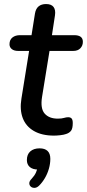

<svg xmlns="http://www.w3.org/2000/svg" viewBox="-20 -662 430 950"><path d="M247 9Q187 9 147.5 -14Q108 -37 92.5 -78Q77 -119 86 -174L124 -410H70Q50 -410 38.5 -419Q27 -428 27 -443Q27 -465 41.5 -476.5Q56 -488 79 -488H136L153 -595Q157 -619 171 -630.5Q185 -642 208 -642Q234 -642 245 -627.5Q256 -613 252 -586L237 -488H347Q368 -488 379 -480Q390 -472 390 -455Q390 -436 377.5 -423Q365 -410 342 -410H225L188 -182Q179 -125 201 -100Q223 -75 266 -75Q285 -75 296.5 -78.5Q308 -82 317 -82Q329 -82 334.5 -75.5Q340 -69 340 -53Q340 -26 331.5 -15Q323 -4 307 1Q296 5 278.5 7Q261 9 247 9ZM174 256Q163 267 151.5 267.5Q140 268 132.5 261.5Q125 255 125 244.5Q125 234 137 222Q151 207 158 191.5Q165 176 167 159L170 177Q142 177 127.5 164.5Q113 152 113 130Q113 102 130 87Q147 72 176 72Q202 72 215.5 85Q229 98 229 124Q229 148 222 172.5Q215 197 202.5 218.5Q190 240 174 256Z"/></svg>

Font: Nunito ExtraLight SemiBold
Style: Italic
Weight: 600
Italic angle: -9°
Version: Version 3.602